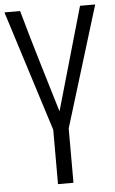

<svg xmlns="http://www.w3.org/2000/svg" viewBox="-58 -879 551 918"><g transform="rotate(-5 217.0 -420.0)"><path d="M256.8 0H182.6V-260.7L-1 -840.3H74.2Q108.4 -716.8 152.6 -570.3Q196.8 -423.8 208.5 -384.8L220.2 -346.2L361.8 -840.3H434.6L256.8 -260.7Z"/></g></svg>

Font: Oswald-Light
Style: Light
Weight: 300
Designer: vernon adams
Foundry: vernon adams
Version: Version ; ttfautohint (v0.92.18-e454-dirty) -l 8 -r 50 -G 20